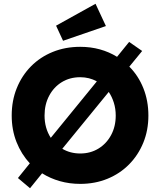

<svg xmlns="http://www.w3.org/2000/svg" viewBox="-20 -964 845 1017"><path d="M139 33 75 -21 138 -99Q93 -147 67.5 -211.5Q42 -276 42 -352Q42 -431 69 -497.5Q96 -564 144.5 -613Q193 -662 259.5 -689Q326 -716 405 -716Q460 -716 509 -702.5Q558 -689 600 -663L664 -742L733 -694L665 -611Q713 -563 739.5 -496.5Q766 -430 766 -352Q766 -274 739 -208Q712 -142 663.5 -93Q615 -44 549 -17Q483 10 405 10Q348 10 297 -4.5Q246 -19 203 -46ZM216 -352Q216 -285 249 -234L493 -533Q453 -555 405 -555Q350 -555 307.5 -529Q265 -503 240.5 -457Q216 -411 216 -352ZM405 -151Q459 -151 501.5 -177Q544 -203 568.5 -248.5Q593 -294 593 -352Q593 -388 583 -420Q573 -452 556 -477L310 -176Q352 -151 405 -151ZM314 -748 277 -828 486 -944 541 -826Z"/></svg>

Font: Readex Pro
Style: Bold
Weight: 700
Designer: Bonnie Shaver-Troup, Thomas Jockin
Foundry: Lexend
Version: Version 1.203; ttfautohint (v1.8.3)